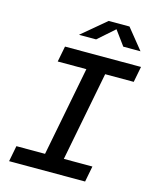

<svg xmlns="http://www.w3.org/2000/svg" viewBox="-135 -1030 902 1120"><g transform="rotate(15 315.5 -470.0)"><path d="M30 0H489L507.5 -95.5H335L440 -635H612.5L631 -730H172L153.5 -635H326.5L221.5 -95.5H48.5ZM233 -817.5H336.5L436 -905.5L500.5 -817.5H604.5L505 -940.5H379.5Z"/></g></svg>

Font: Monaspace Neon Medium
Style: Italic
Weight: 500
Italic angle: -11°
Designer: Riley Cran & the Lettermatic Team
Foundry: Lettermatic
Version: Version 1.200 (Monaspace Neon)